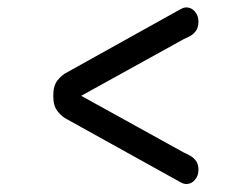

<svg xmlns="http://www.w3.org/2000/svg" viewBox="-20 -502 659 506"><path d="M120.5 -246.5V-252.5Q120.5 -276.5 132 -290.8Q143.5 -305 157 -311.5L457 -478.5Q465 -482.5 471 -482.5Q484 -482.5 493.5 -471.8Q503 -461 503 -444.5Q503 -431.5 497.5 -422.5Q492 -413.5 483 -408.2Q474 -403 464.5 -399L189.5 -247V-252L464.5 -100Q474 -96 483 -90.5Q492 -85 497.5 -76.5Q503 -68 503 -54.5Q503 -38.5 493.5 -27.8Q484 -17 471 -17Q464.5 -17 457 -21L157 -187.5Q143.5 -194 132 -208.5Q120.5 -223 120.5 -246.5Z"/></svg>

Font: Sono ExtraLight Monospace
Style: Regular
Weight: 400
Version: Version 2.112